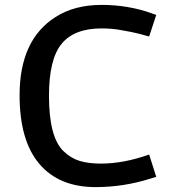

<svg xmlns="http://www.w3.org/2000/svg" viewBox="-20 -752 702 784"><path d="M60 -363Q60 -589 206 -682Q283 -732 395 -732Q506 -732 604 -696Q617 -691 618 -691L589 -603Q588 -603 575.5 -606.5Q563 -610 550.5 -613.5Q538 -617 518 -621Q498 -625 480 -628Q440 -636 395 -636Q283 -636 231.5 -573Q180 -510 180 -361Q180 -192 239 -135Q269 -106 305 -95Q341 -84 392 -84Q485 -84 589 -121L618 -30L592 -22Q484 12 370 12Q221 12 140.5 -83Q60 -178 60 -363Z"/></svg>

Font: Convergence
Style: Regular
Weight: 400
Designer: Nicolas Silva and John Vargas
Foundry: Nicolas Silva and Jonh Vargas
Version: Version 1.002